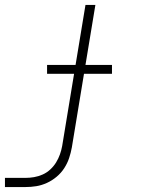

<svg xmlns="http://www.w3.org/2000/svg" viewBox="-69 -540 589 775"><path d="M-49 215V178H34Q51 178 68.5 175Q86 172 103 164.5Q120 157 134 144Q148 131 157.5 115.5Q167 100 173 83Q179 66 182 49L230 -242H121V-278H236L276 -520H316L276 -278H383V-242H270L221 55Q217 77 210 98Q203 119 190.5 138.5Q178 158 159.5 173.5Q141 189 120 198.5Q99 208 77.5 211.5Q56 215 34 215Z"/></svg>

Font: Iosevka Extralight Oblique
Style: Regular
Weight: 200
Italic angle: -9°
Monospace: yes
Designer: Belleve Invis
Foundry: Belleve Invis
Version: Version 32.5.0; ttfautohint (v1.8.4)